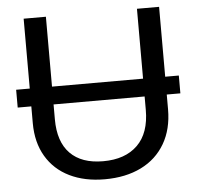

<svg xmlns="http://www.w3.org/2000/svg" viewBox="-51 -740 823 802"><g transform="rotate(-5 361.0 -339.0)"><path d="M20 -395V-320.3H77.1V-250C77.1 -196 88.7 -149.4 111.8 -110.4C134.9 -71.3 167.5 -41.5 209.5 -21C251.5 -0.5 300.6 9.8 356.9 9.8C415.5 9.8 466.4 -0.9 509.5 -22.2C552.7 -43.5 586 -74.4 609.6 -114.7C633.2 -155.1 645 -203.1 645 -258.8V-320.3H702.1V-395H645V-688H552.2V-395H170.4V-688H77.1V-395ZM356.4 -65.9C296.2 -65.9 250.2 -82.2 218.3 -114.7C186.4 -147.3 170.4 -195 170.4 -257.8V-320.3H552.2V-264.2C552.2 -199.4 535.1 -150.1 500.7 -116.5C466.4 -82.8 418.3 -65.9 356.4 -65.9Z"/></g></svg>

Font: Arimo
Style: Regular
Weight: 400
Designer: Steve Matteson
Foundry: Monotype Imaging Inc.
Version: Version 1.32